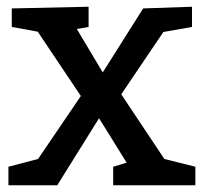

<svg xmlns="http://www.w3.org/2000/svg" viewBox="-20 -550 605 570"><path d="M208 -464 285 -335 405 -525 550 -530V-470L465 -455L340 -270L468 -78L560 -55V0H316V-55L356 -67L274 -199L150 0H5V-55L93 -78L220 -265L92 -456L15 -470V-525L243 -530V-470Z"/></svg>

Font: Bitter
Style: Regular
Weight: 400
Designer: Sol Matas
Foundry: Sol Matas
Version: Version 1.300;PS 001.300;hotconv 1.0.70;makeotf.lib2.5.58329